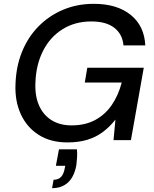

<svg xmlns="http://www.w3.org/2000/svg" viewBox="-20 -732 807 1003"><path d="M332 12Q244 12 182 -27.5Q120 -67 88.5 -136Q57 -205 61 -293Q64 -385 95 -461.5Q126 -538 181 -594Q236 -650 309.5 -681Q383 -712 470 -712Q591 -712 662.5 -654.5Q734 -597 739 -495H625Q620 -553 577.5 -586.5Q535 -620 457 -620Q372 -620 307 -579.5Q242 -539 205 -466.5Q168 -394 165 -299Q162 -231 184 -181Q206 -131 249.5 -104Q293 -77 354 -77Q425 -77 477 -105Q529 -133 563.5 -183Q598 -233 616 -301H423L436 -378H731L664 0H573L583 -107Q552 -68 516 -41.5Q480 -15 435 -1.5Q390 12 332 12ZM252 251 260 207Q285 207 299 192Q313 177 318 148L321 134H272L288 48H382Q384 70 382.5 91Q381 112 379 130Q368 191 335.5 221Q303 251 252 251Z"/></svg>

Font: DM Sans 16pt Medium
Style: Italic
Weight: 500
Italic angle: -10°
Version: Version 4.004;gftools[0.9.30]